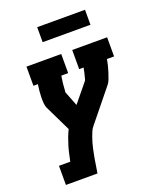

<svg xmlns="http://www.w3.org/2000/svg" viewBox="-167 -827 934 1132"><g transform="rotate(-20 300.0 -261.0)"><path d="M47 205V85H118Q123 62 128 38.5Q133 15 140 -8Q147 -31 155.5 -54Q164 -77 175 -99L98 -258Q90 -274 88.5 -293.5Q87 -313 87.5 -332.5Q88 -352 90 -371.5Q92 -391 95 -410H67V-530H285V-410H242Q238 -388 235.5 -365.5Q233 -343 232 -320Q231 -318 231.5 -315.5Q232 -313 231 -310Q231 -310 231 -309.5Q231 -309 231 -309Q231 -308 231 -307.5Q231 -307 232 -306L267 -217L362 -333Q366 -339 367 -345.5Q368 -352 370 -358.5Q372 -365 373.5 -371.5Q375 -378 376.5 -384.5Q378 -391 379 -397.5Q380 -404 382 -410H354V-530H573V-410H528Q525 -390 520 -370.5Q515 -351 509 -332Q503 -313 495.5 -293.5Q488 -274 474 -258L319 -67Q308 -54 301.5 -38.5Q295 -23 289.5 -7.5Q284 8 279.5 23.5Q275 39 271.5 55Q268 71 265 86.5Q262 102 259 118L245 205ZM206 -633V-727H506V-633Z"/></g></svg>

Font: Iosevka Curly Slab HvExObl
Style: Regular
Weight: 900
Width: 7
Italic angle: -9°
Monospace: yes
Designer: Belleve Invis
Foundry: Belleve Invis
Version: Version 11.1.0; ttfautohint (v1.8.3)